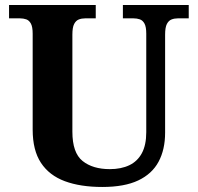

<svg xmlns="http://www.w3.org/2000/svg" viewBox="-20 -734 787 764"><path d="M387 10Q300 10 238 -13Q176 -36 143 -86Q110 -136 110 -218V-600Q110 -627 103 -640Q96 -653 84.5 -657Q73 -661 59 -661H16V-714H361V-661H319Q305 -661 293.5 -656.5Q282 -652 275 -638.5Q268 -625 268 -596V-210Q268 -126 308.5 -93.5Q349 -61 417 -61Q462 -61 494.5 -76.5Q527 -92 544.5 -124.5Q562 -157 562 -208V-600Q562 -627 555 -640Q548 -653 536.5 -657Q525 -661 511 -661H469V-714H731V-661H688Q674 -661 662.5 -656.5Q651 -652 644 -638.5Q637 -625 637 -596V-206Q637 -139 611 -90.5Q585 -42 530 -16Q475 10 387 10Z"/></svg>

Font: Noto Serif Kannada
Style: Bold
Weight: 700
Version: Version 2.003